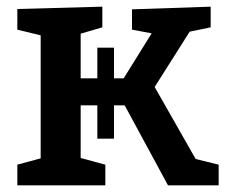

<svg xmlns="http://www.w3.org/2000/svg" viewBox="-20 -556 682 576"><path d="M444 -295 567 -79 636 -62V0H484L354 -240H322V-140H272V-240H222V-82L296 -62V0H32V-62L102 -81V-450L32 -467V-529L287 -536V-474L222 -455V-321H272V-413H322V-321H351L435 -456L376 -467V-528L612 -536V-474L549 -461Z"/></svg>

Font: Bitter Pro SemiBold
Style: Regular
Weight: 600
Designer: Sol Matas, and Bitter project Authors
Foundry: Sol Matas
Version: Version 1.010